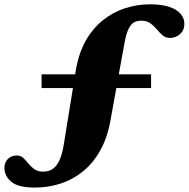

<svg xmlns="http://www.w3.org/2000/svg" viewBox="-91 -706 854 868"><path d="M97 -308V-370H592V-308ZM66.5 142Q-8.5 142 -39.8 115.8Q-71 89.5 -71 53.5Q-71 29 -55.8 13Q-40.5 -3 -14.5 -3Q2.5 -3 14.2 8Q26 19 37.5 33.5Q49 48 64.5 59Q80 70 104 70Q119.5 70 133.5 64.8Q147.5 59.5 159.8 46.5Q172 33.5 181.5 9.8Q191 -14 197 -50.5L252 -389.5Q265 -466 296.5 -521.8Q328 -577.5 373.8 -614.2Q419.5 -651 474.2 -668.8Q529 -686.5 587.5 -686.5Q639.5 -686.5 674 -675Q708.5 -663.5 725.5 -643.5Q742.5 -623.5 742.5 -599Q742.5 -568.5 722.5 -551.5Q702.5 -534.5 678 -534.5Q658 -534.5 644.2 -546.2Q630.5 -558 617.8 -573.5Q605 -589 588.8 -600.8Q572.5 -612.5 547.5 -612.5Q528.5 -612.5 514.5 -604.8Q500.5 -597 489.5 -574Q478.5 -551 470.5 -504.5L408 -159.5Q394 -82.5 362.2 -25.8Q330.5 31 284.8 68.2Q239 105.5 183.2 123.8Q127.5 142 66.5 142Z"/></svg>

Font: Newsreader 16pt 16pt ExtraBold
Style: Regular
Weight: 800
Version: Version 1.003